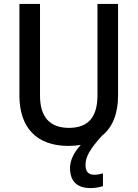

<svg xmlns="http://www.w3.org/2000/svg" viewBox="-20 -734 702 979"><path d="M416 107C416 64 440 25 499 -41C555 -85 582 -156 582 -247V-714H477V-248C477 -141 433 -82 332 -82C234 -82 184 -137 184 -247V-714H79V-247C79 -84 166 10 329 10C351 10 372 8 392 5C361 38 337 80 337 122C337 189 371 225 442 225C466 225 486 221 505 215V150C494 153 478 157 460 157C433 157 416 143 416 107Z"/></svg>

Font: Noto Sans Myanmar UI SemiCondensed Medium
Style: Regular
Weight: 500
Width: 4
Designer: Monotype Design Team
Foundry: Monotype Imaging Inc.
Version: Version 2.103